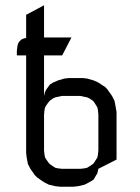

<svg xmlns="http://www.w3.org/2000/svg" viewBox="-20 -708 532 728"><path d="M43.9 -498V-515.1L45.9 -532.2L47.9 -541L51.8 -548.8L61 -558.1L69.8 -562L79.1 -564V-651.9L147 -688V-565.9H251L215.8 -498H147V-344.2L150.9 -359.9L155.8 -369.1L165 -381.8L168.9 -387.2L181.2 -395L199.2 -402.8L224.1 -410.2L242.2 -412.1H293.9L310.1 -410.2L335.9 -402.8L353 -395L378.9 -377.9L387.2 -369.1L404.8 -344.2L414.1 -326.2L418.9 -300.8L421.9 -283.2V-103L353 -67.9L349.1 -50.8L344.2 -43L335.9 -28.8L332 -24.9L318.8 -17.1L300.8 -7.8L275.9 -2L257.8 0H208L189.9 -2L165 -7.8L147 -17.1L122.1 -34.2L112.8 -43L95.2 -67.9L85.9 -85.9L81.1 -110.8L79.1 -128.9V-498ZM147 -137.2 148.9 -120.1 150.9 -110.8 155.8 -103 165 -89.8 168.9 -85.9 181.2 -77.1 189.9 -71.8 199.2 -69.8 214.8 -67.9H285.2L300.8 -69.8L310.1 -71.8L318.8 -77.1L332 -85.9L335.9 -89.8L344.2 -103L349.1 -110.8L351.1 -120.1L353 -137.2V-273.9L351.1 -292L349.1 -300.8L344.2 -309.1L335.9 -321.8L332 -326.2L318.8 -335L310.1 -338.9L300.8 -340.8L285.2 -344.2H214.8L199.2 -340.8L189.9 -338.9L181.2 -335L168.9 -326.2L165 -321.8L155.8 -309.1L150.9 -300.8L148.9 -292L147 -273.9Z"/></svg>

Font: Petahja
Style: Regular
Weight: 400
Designer: T. Christopher White
Version: Version 1.1